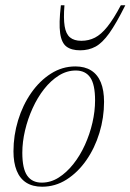

<svg xmlns="http://www.w3.org/2000/svg" viewBox="-20 -697 494 727"><path d="M265.5 -445.5Q301 -445.5 325.2 -430.2Q349.5 -415 361.8 -385Q374 -355 374 -311.5Q374 -251.5 356.5 -194Q339 -136.5 307 -90.5Q275 -44.5 232.2 -17.2Q189.5 10 139.5 10Q104 10 79.8 -5.2Q55.5 -20.5 43.2 -50.8Q31 -81 31 -124Q31 -184 48.5 -241.5Q66 -299 98 -345Q130 -391 172.8 -418.2Q215.5 -445.5 265.5 -445.5ZM138 -5.5Q172 -5.5 202 -24.5Q232 -43.5 257.5 -75.5Q283 -107.5 301.5 -148.2Q320 -189 330 -232.5Q340 -276 340 -317Q340 -377 321.8 -403.5Q303.5 -430 267 -430Q233 -430 202.8 -411Q172.5 -392 147.2 -360Q122 -328 103.5 -287.2Q85 -246.5 74.8 -203Q64.5 -159.5 64.5 -118.5Q64.5 -58.5 83 -32Q101.5 -5.5 138 -5.5ZM288 -542.5Q316 -542.5 339.5 -554.5Q363 -566.5 386.5 -595.8Q410 -625 437.5 -677H454.5Q420 -608 393.8 -571.2Q367.5 -534.5 341.8 -520.5Q316 -506.5 283.5 -506.5Q250.5 -506.5 231.8 -520.5Q213 -534.5 207.8 -571.2Q202.5 -608 210.5 -677H224Q220 -627 224.8 -597.8Q229.5 -568.5 245 -555.5Q260.5 -542.5 288 -542.5Z"/></svg>

Font: Newsreader 24pt ExtraLight
Style: Italic
Weight: 250
Italic angle: -17°
Designer: Hugues Gentile
Foundry: Production Type
Version: Version 1.003